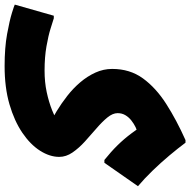

<svg xmlns="http://www.w3.org/2000/svg" viewBox="-56 -524 805 812"><g transform="rotate(90 346.0 -118.5)"><path d="M220 264Q142 264 84.5 253.5Q27 243 -5 233Q-37 223 -40 221L7 56H18Q31 60 61 69.5Q91 79 136.5 87Q182 95 239 95Q288 95 330 86Q372 77 407 63Q442 49 467 35L473 78Q444 64 411 44Q378 24 346 -1Q314 -26 288.5 -56Q263 -86 247.5 -120Q232 -154 232 -191Q232 -266 272 -321Q312 -376 380 -419.5Q448 -463 533 -501H544Q567 -470 598 -433Q629 -396 663 -361Q697 -326 728 -300L629 -158H617Q582 -186 555 -213.5Q528 -241 504.5 -272.5Q481 -304 455 -343L527 -298Q520 -301 506.5 -299Q493 -297 478.5 -290Q464 -283 450 -272Q436 -261 427.5 -246.5Q419 -232 419 -214Q419 -193 437.5 -170.5Q456 -148 483.5 -124.5Q511 -101 539 -75.5Q567 -50 585.5 -23Q604 4 604 33Q604 73 578 114Q552 155 502 189Q452 223 381.5 243.5Q311 264 220 264Z"/></g></svg>

Font: Kufam ExtraBold
Style: Regular
Weight: 800
Designer: Wael Morcos, Artur Schmal
Foundry: Original Type
Version: Version 1.300; ttfautohint (v1.8.3)